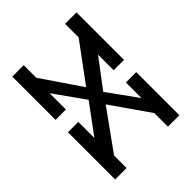

<svg xmlns="http://www.w3.org/2000/svg" viewBox="-69 -734 998 998"><g transform="rotate(45 429.5 -235.0)"><path d="M104 -56 406 -262H420L631 -414H746L453 -210H439L222 -56ZM51 1V-83H180L186 -75H369V1ZM460 1V-75H669L675 -83H807V1ZM51 -387V-471H400V-395H190L184 -387ZM603 -57 394 -211H389L114 -414H260L464 -260H469L751 -57ZM490 -395V-471H807V-387H678L673 -395Z"/></g></svg>

Font: BioRhyme SemiExpanded
Style: Regular
Weight: 400
Width: 6
Designer: Aoife Mooney
Foundry: Aoife Mooney Type
Version: Version 1.600;gftools[0.9.33]